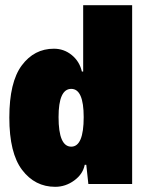

<svg xmlns="http://www.w3.org/2000/svg" viewBox="-20 -710 569 741"><path d="M490 -690V0H321L313 -74H307Q300 -38 266.5 -13.5Q233 11 193 11Q115 11 65.5 -54Q16 -119 16 -256Q16 -393 64 -457.5Q112 -522 188 -522Q227 -522 257 -497.5Q287 -473 296 -434H301V-690ZM303 -258Q303 -367 255 -367Q206 -367 206 -258Q206 -144 255 -144Q303 -144 303 -258Z"/></svg>

Font: Decalotype Black
Style: Regular
Weight: 900
Designer: Alfredo Marco Pradil
Foundry: Alfredo Marco Pradil
Version: Version 1.0